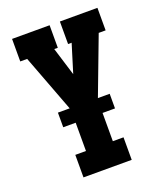

<svg xmlns="http://www.w3.org/2000/svg" viewBox="-136 -824 772 913"><g transform="rotate(-20 250.0 -367.5)"><path d="M128 0V-114H182V-322L69 -621H34V-735H224V-621H206L250 -478L294 -621H276V-735H466V-621H431L318 -322V-114H372V0ZM119 -257V-331H381V-257Z"/></g></svg>

Font: Iosevka Slab Heavy
Style: Regular
Weight: 900
Monospace: yes
Designer: Belleve Invis
Foundry: Belleve Invis
Version: Version 11.1.0; ttfautohint (v1.8.3)